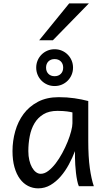

<svg xmlns="http://www.w3.org/2000/svg" viewBox="-20 -1062 602 1095"><path d="M393.1 -420.9Q387.2 -422.4 379.9 -423.8Q372.6 -425.3 362.5 -426.5Q352.5 -427.7 339.1 -428.7Q325.7 -429.7 307.6 -429.7Q259.8 -429.7 227.8 -410.4Q195.8 -391.1 176.8 -359.1Q157.7 -327.1 149.7 -285.6Q141.6 -244.1 141.6 -200.2Q141.6 -171.9 147.2 -148.2Q152.8 -124.5 162.6 -107.2Q172.4 -89.8 185.1 -80.3Q197.8 -70.8 212.4 -70.8Q233.9 -70.8 255.6 -87.4Q277.3 -104 297.4 -130.1Q317.4 -156.2 335 -188.7Q352.5 -221.2 365.5 -253.2Q378.4 -285.2 385.7 -313.5Q393.1 -341.8 393.1 -358.9ZM429.7 0Q424.3 -11.7 420.2 -32.2Q416 -52.7 413.3 -75.9Q410.6 -99.1 409.2 -122.1Q407.7 -145 407.7 -161.1V-200.2Q393.1 -162.1 372.8 -124.3Q352.5 -86.4 326.4 -56.2Q300.3 -25.9 268.1 -6.8Q235.8 12.2 197.8 12.2Q167 12.2 140.1 -1.5Q113.3 -15.1 93.5 -42Q73.7 -68.8 62.5 -108.6Q51.3 -148.4 51.3 -200.2Q51.3 -258.3 66.9 -313.7Q82.5 -369.1 114.7 -412.4Q147 -455.6 196.8 -481.7Q246.6 -507.8 314.9 -507.8Q362.3 -507.8 404.3 -501.7Q446.3 -495.6 483.4 -485.8V-258.8Q483.4 -166.5 492.2 -103.8Q501 -41 515.1 0ZM186.5 -676.3Q186.5 -698.2 194.6 -717.3Q202.6 -736.3 217 -750.7Q231.4 -765.1 250.5 -773.2Q269.5 -781.2 291.5 -781.2Q313.5 -781.2 332.5 -773.2Q351.6 -765.1 366 -750.7Q380.4 -736.3 388.4 -717.3Q396.5 -698.2 396.5 -676.3Q396.5 -654.3 388.4 -635.3Q380.4 -616.2 366 -601.8Q351.6 -587.4 332.5 -579.3Q313.5 -571.3 291.5 -571.3Q269.5 -571.3 250.5 -579.3Q231.4 -587.4 217 -601.8Q202.6 -616.2 194.6 -635.3Q186.5 -654.3 186.5 -676.3ZM340.3 -676.3Q340.3 -698.2 326.9 -711.7Q313.5 -725.1 291.5 -725.1Q269.5 -725.1 256.1 -711.7Q242.7 -698.2 242.7 -676.3Q242.7 -654.3 256.1 -640.9Q269.5 -627.4 291.5 -627.4Q313.5 -627.4 326.9 -640.9Q340.3 -654.3 340.3 -676.3ZM486.8 -1042.5 281.7 -832.5H203.6L374.5 -1042.5Z"/></svg>

Font: Andika FrenchTight
Style: Regular
Weight: 400
Designer: Victor Gaultney, Annie Olsen, Julie Remington, Don Collingsworth, Eric Hays, Becca Hirsbrunner
Foundry: SIL International
Version: Version 5.000 ; Dig1 Dig4Opn Dig7 LnSpcTght